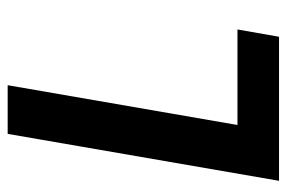

<svg xmlns="http://www.w3.org/2000/svg" viewBox="-144 -607 751 503"><g transform="rotate(-90 231.5 -355.5)"><path d="M405.8 -108.9 386.7 0H99.6L118.2 -108.9ZM259.8 -710.9 136.7 0H9.3L132.3 -710.9Z"/></g></svg>

Font: Roboto Condensed SemiBold
Style: Italic
Weight: 600
Italic angle: -12°
Designer: Christian Robertson
Foundry: Google
Version: Version 3.008; 2023